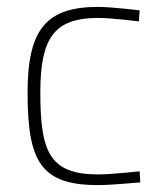

<svg xmlns="http://www.w3.org/2000/svg" viewBox="-20 -529 469 557"><path d="M265 -509C116 -509 60 -446 60 -261C60 -60 98 8 265 8C303 8 387 0 387 0L385 -32C385 -32 303 -23 265 -23C123 -23 97 -89 97 -261C97 -419 137 -477 265 -477C303 -477 383 -467 383 -467L385 -499C385 -499 303 -509 265 -509Z"/></svg>

Font: RazerF5 Thin
Style: Regular
Weight: 250
Foundry: Razer Inc.
Version: Version 2